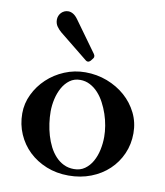

<svg xmlns="http://www.w3.org/2000/svg" viewBox="-82 -787 749 869"><g transform="rotate(10 292.0 -353.0)"><path d="M36.6 -228Q36.6 -273.9 56.9 -315.9Q77.1 -357.9 111.3 -390.1Q145.5 -422.4 190.9 -441.4Q236.3 -460.4 286.6 -460.4Q339.4 -460.4 386.7 -442.4Q434.1 -424.3 470 -392.8Q505.9 -361.3 526.9 -318.6Q547.9 -275.9 547.9 -226.1Q547.9 -175.3 528.6 -131.6Q509.3 -87.9 475.1 -55.7Q440.9 -23.4 393.8 -5.1Q346.7 13.2 291 13.2Q235.8 13.2 189.2 -5.6Q142.6 -24.4 108.6 -56.9Q74.7 -89.4 55.7 -133.3Q36.6 -177.2 36.6 -228ZM161.6 -258.8Q161.6 -232.4 165.5 -204.3Q169.4 -176.3 177.2 -149.7Q185.1 -123 197 -99.6Q209 -76.2 225.6 -58.3Q242.2 -40.5 263.2 -30.3Q284.2 -20 310.5 -20Q339.4 -20 360.1 -34.9Q380.9 -49.8 394.3 -73.7Q407.7 -97.7 414.1 -127.4Q420.4 -157.2 420.4 -187Q420.4 -210.9 416 -237.5Q411.6 -264.2 402.8 -290.3Q394 -316.4 381.3 -340.3Q368.7 -364.3 351.8 -382.6Q335 -400.9 314.2 -411.6Q293.5 -422.4 269 -422.4Q241.7 -422.4 221.4 -407.5Q201.2 -392.6 188 -368.9Q174.8 -345.2 168.2 -316.2Q161.6 -287.1 161.6 -258.8ZM302.2 -518.6Q299.8 -515.1 295.7 -512.5Q291.5 -509.8 288.6 -509.8Q283.2 -509.8 278.8 -513.2L147.5 -619.1Q136.2 -628.4 126.7 -641.6Q117.2 -654.8 117.2 -672.9Q117.2 -682.1 120.6 -690.4Q124 -698.7 130.1 -705.1Q136.2 -711.4 144.3 -715.1Q152.3 -718.8 162.1 -718.8Q173.3 -718.8 184.6 -712.2Q195.8 -705.6 206.5 -690.9L309.1 -548.8Q311.5 -545.4 312.3 -542.7Q313 -540 313 -536.6Q313 -535.2 312.5 -533.2Q312 -531.2 310.1 -528.8Z"/></g></svg>

Font: Cardo
Style: Bold
Weight: 700
Designer: David J. Perry
Foundry: David J. Perry
Version: Version 1.0011